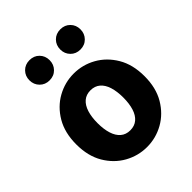

<svg xmlns="http://www.w3.org/2000/svg" viewBox="-203 -830 961 961"><g transform="rotate(-45 277.5 -350.0)"><path d="M277.5 12Q214.8 12 159.7 -18.7Q104.6 -49.5 70.2 -107.5Q35.9 -165.6 35.9 -247.9Q35.9 -330.4 70.2 -388.5Q104.6 -446.7 159.7 -477.4Q214.8 -508.1 277.5 -508.1Q340.3 -508.1 395.3 -477.4Q450.3 -446.7 484.8 -388.5Q519.2 -330.4 519.2 -247.9Q519.2 -165.6 484.8 -107.5Q450.3 -49.5 395.3 -18.7Q340.3 12 277.5 12ZM277.5 -106.6Q307.9 -106.6 328.3 -123.9Q348.7 -141.2 358.6 -173.1Q368.5 -205 368.5 -247.9Q368.5 -290.8 358.6 -322.8Q348.7 -354.7 328.3 -372.1Q307.9 -389.5 277.5 -389.5Q247.1 -389.5 226.8 -372.1Q206.5 -354.7 196.5 -322.8Q186.5 -290.8 186.5 -247.9Q186.5 -205 196.5 -173.1Q206.5 -141.2 226.8 -123.9Q247.1 -106.6 277.5 -106.6ZM168.5 -569Q137.3 -569 117.1 -589.7Q96.9 -610.3 96.9 -640.6Q96.9 -671.1 117.1 -691.6Q137.3 -712.1 168.5 -712.1Q199.8 -712.1 219.9 -691.6Q240 -671.1 240 -640.6Q240 -610.3 219.9 -589.7Q199.8 -569 168.5 -569ZM386.6 -569Q355.5 -569 335.3 -589.7Q315.1 -610.3 315.1 -640.6Q315.1 -671.1 335.3 -691.6Q355.5 -712.1 386.6 -712.1Q417.9 -712.1 438 -691.6Q458.2 -671.1 458.2 -640.6Q458.2 -610.3 438 -589.7Q417.9 -569 386.6 -569Z"/></g></svg>

Font: Source Sans 3 Variable
Style: Regular
Weight: 200
Designer: Paul D. Hunt
Foundry: Adobe Systems Incorporated
Version: Version 3.026